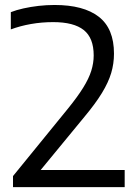

<svg xmlns="http://www.w3.org/2000/svg" viewBox="-20 -770 568 790"><path d="M33.5 0V-45.5L259.5 -323Q298.5 -371 322 -408.8Q345.5 -446.5 355.5 -478.5Q365.5 -510.5 365.5 -542Q365.5 -614 324.5 -646.5Q283.5 -679 199 -679Q151.5 -679 107.5 -671.2Q63.5 -663.5 24.5 -649V-720Q47.5 -729 76.8 -735.5Q106 -742 138.8 -745.8Q171.5 -749.5 204.5 -749.5Q324 -749.5 386.5 -701Q449 -652.5 449 -549.5Q449 -508 437.5 -469.5Q426 -431 399.5 -387.5Q373 -344 327.5 -289.5L128 -47L122 -70.5H493V0Z"/></svg>

Font: Encode Sans SemiExpanded
Style: Regular
Weight: 400
Width: 6
Designer: Multiple Designers
Foundry: Impallari Type
Version: Version 3.002